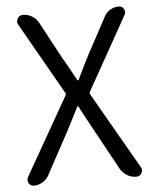

<svg xmlns="http://www.w3.org/2000/svg" viewBox="-52 -777 667 822"><g transform="rotate(-5 281.0 -366.0)"><path d="M60.5 0Q45.9 0 39.1 -12.7Q35.2 -18.6 35.2 -24.9Q35.2 -31.2 38.1 -38.1L228.5 -372.1Q232.4 -377.9 228.5 -384.8L53.7 -692.4Q45.9 -705.1 53.7 -718.8Q61.5 -732.4 77.1 -732.4Q98.6 -732.4 116.7 -721.2Q134.8 -710 144.5 -691.4L226.6 -538.1Q238.3 -519.5 284.2 -435.5Q285.2 -432.6 287.6 -432.6Q290 -432.6 291 -435.5Q326.2 -508.8 341.8 -538.1L425.8 -694.3Q434.6 -711.9 451.7 -722.2Q468.8 -732.4 489.3 -732.4Q503.9 -732.4 510.7 -719.7Q517.6 -707 510.7 -694.3L335 -380.9Q331.1 -374 335 -367.2L523.4 -39.1Q527.3 -33.2 527.3 -26.4Q527.3 -19.5 523.4 -12.7Q515.6 0 501 0Q479.5 0 461.4 -10.7Q443.4 -21.5 432.6 -40L342.8 -204.1Q333 -222.7 312 -260.7Q291 -298.8 280.3 -320.3Q279.3 -322.3 277.3 -322.3Q275.4 -322.3 274.4 -320.3Q246.1 -262.7 214.8 -204.1L125 -38.1Q115.2 -20.5 97.7 -10.3Q80.1 0 60.5 0Z"/></g></svg>

Font: Gen Jyuu Gothic Normal
Style: Regular
Weight: 300
Designer: [Source Han Sans]
Ryoko NISHIZUKA  (kana & ideographs); Paul D. Hunt (Latin, Greek & Cyrillic); Wenlong ZHANG  (bopomofo
Version: Version 1.002.20150607